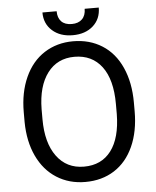

<svg xmlns="http://www.w3.org/2000/svg" viewBox="-59 -933 807 993"><g transform="rotate(-5 344.0 -436.5)"><path d="M57.6 0ZM629.4 -332.5Q629.4 -228 594.2 -150.1Q559.1 -72.3 494.6 -31.2Q430.2 9.8 344.2 9.8Q260.3 9.8 195.3 -31.5Q130.4 -72.8 94.5 -149.2Q58.6 -225.6 57.6 -326.2V-377.4Q57.6 -480 93.3 -558.6Q128.9 -637.2 194.1 -679Q259.3 -720.7 343.3 -720.7Q428.7 -720.7 493.9 -679.4Q559.1 -638.2 594.2 -559.8Q629.4 -481.4 629.4 -377.4ZM536.1 -378.4Q536.1 -504.9 485.4 -572.5Q434.6 -640.1 343.3 -640.1Q254.4 -640.1 203.4 -572.5Q152.3 -504.9 150.9 -384.8V-332.5Q150.9 -210 202.4 -139.9Q253.9 -69.8 344.2 -69.8Q435.1 -69.8 484.9 -136Q534.7 -202.1 536.1 -325.7ZM491.2 -882.8Q491.2 -823.7 450.9 -787.8Q410.6 -752 345.2 -752Q279.8 -752 239.3 -788.1Q198.7 -824.2 198.7 -882.8H272.5Q272.5 -848.6 291 -829.3Q309.6 -810.1 345.2 -810.1Q379.4 -810.1 398.7 -829.1Q418 -848.1 418 -882.8Z"/></g></svg>

Font: Roboto
Style: Regular
Weight: 400
Designer: Google
Version: Version 2.134; 2016; ttfautohint (v1.6)